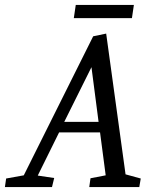

<svg xmlns="http://www.w3.org/2000/svg" viewBox="-66 -763 636 783"><path d="M-46 0 -41 -35 31 -48 314 -615 367 -626 446 -52 508 -35 502 0H298L303 -36L365 -48L342 -223H175L88 -47L155 -37L146 0ZM196 -266H336L307 -489ZM235 -689 243 -743H480L472 -689Z"/></svg>

Font: Manuale
Style: Italic
Weight: 400
Italic angle: -11°
Designer: Eduardo Tunni / Pablo Cosgaya
Foundry: Eduardo Tunni / Pablo Cosgaya
Version: Version 1.002